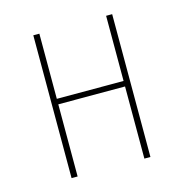

<svg xmlns="http://www.w3.org/2000/svg" viewBox="-83 -597 646 674"><g transform="rotate(-15 239.5 -259.5)"><path d="M360.8 0V-262.2H118.2V0H96.2V-519H118.2V-282.2H360.8V-519H382.8V0Z"/></g></svg>

Font: Fira Sans Compressed Thin
Style: Regular
Weight: 100
Width: 1
Designer: Carrois Corporate & Edenspiekermann AG
Foundry: Carrois Corporate GbR & Edenspiekermann AG
Version: Version 4.203;PS 004.203;hotconv 1.0.88;makeotf.lib2.5.64775